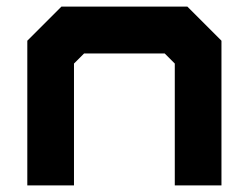

<svg xmlns="http://www.w3.org/2000/svg" viewBox="-20 -560 752 580"><path d="M62.5 0V-437L165.5 -540H546L649 -437V0H508V-368L477.5 -398.5H234L203.5 -368V0Z"/></svg>

Font: Tourney Expanded Black
Style: Regular
Weight: 900
Width: 7
Designer: Tyler Finck
Foundry: Etcetera Type Co
Version: Version 1.010; ttfautohint (v1.8.3)